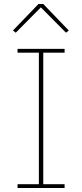

<svg xmlns="http://www.w3.org/2000/svg" viewBox="-20 -943 412 963"><path d="M173 -923 45 -790 59 -779 185 -906 311 -779 325 -790 197 -923ZM304 0V-19H197V-679H304V-698H68V-679H175V-19H68V0Z"/></svg>

Font: IBM Plex Sans Thai Looped Thin
Style: Regular
Weight: 100
Designer: Mike Abbink, Paul van der Laan, Pieter van Rosmalen, Ben Mitchell, Mark Frömberg
Foundry: Bold Monday
Version: Version 1.1